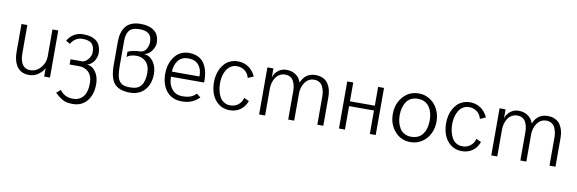

<svg xmlns="http://www.w3.org/2000/svg" viewBox="-60 -1217 5887 1959"><g transform="rotate(10 2884.0 -237.5)"><path d="M237.8 11.2Q193.8 11.2 161.4 -5.4Q128.9 -22 110.1 -51.3Q91.3 -80.6 82.3 -116.9Q73.2 -153.3 73.2 -196.8V-487.8H133.8V-193.8Q133.8 -170.9 136.5 -150.6Q139.2 -130.4 146.5 -109.4Q153.8 -88.4 165.5 -73.2Q177.2 -58.1 196.5 -48.6Q215.8 -39.1 241.2 -39.1Q303.2 -39.1 348.6 -90.1Q394 -141.1 394 -206.1V-487.8H454.1V0H394V-87.9Q379.4 -53.2 336.2 -21Q293 11.2 237.8 11.2Z M729 225.1Q694.8 225.1 668.5 219.7Q642.1 214.4 619.4 200.9Q596.7 187.5 582.3 176Q567.9 164.6 543 141.1L585.9 105Q610.8 138.7 643.1 155.3Q675.3 171.9 721.2 171.9Q771.5 171.9 804.4 147Q837.4 122.1 851.3 81.8Q865.2 41.5 865.2 -13.2Q865.2 -52.7 853.8 -83Q842.3 -113.3 822.5 -130.9Q802.7 -148.4 779.3 -157.2Q755.9 -166 729 -166H628.4V-220.2H755.4Q790.5 -229.5 814.5 -262.7Q838.4 -295.9 838.4 -329.1Q838.4 -393.1 808.6 -419.9Q778.8 -446.8 714.4 -446.8Q673.8 -446.8 642.6 -426.3Q611.3 -405.8 594.2 -374L551.3 -398.9Q574.7 -442.4 616.9 -468.3Q659.2 -494.1 714.4 -494.1Q803.7 -494.1 852.1 -453.6Q900.4 -413.1 900.4 -328.1Q900.4 -313 895.3 -294.7Q890.1 -276.4 879.6 -256.6Q869.1 -236.8 849.4 -220Q829.6 -203.1 804.2 -195.8Q843.3 -194.3 872.8 -166.3Q902.3 -138.2 916.3 -98.4Q930.2 -58.6 930.2 -15.1Q930.2 92.8 876 158.9Q821.8 225.1 729 225.1Z M1284.2 9.8Q1171.4 9.8 1121.8 -47.1Q1072.3 -104 1072.3 -241.2V-480Q1072.3 -528.3 1082.8 -566.9Q1093.3 -605.5 1115.7 -636.2Q1138.2 -667 1177.7 -683.6Q1217.3 -700.2 1272 -700.2Q1362.3 -700.2 1414.1 -659.4Q1465.8 -618.7 1465.8 -534.2Q1465.8 -500 1438.2 -457.8Q1410.6 -415.5 1360.8 -401.9Q1400.9 -400.4 1431.6 -372.6Q1462.4 -344.7 1477.3 -304.7Q1492.2 -264.6 1492.2 -221.2Q1492.2 -115.2 1435.5 -52.7Q1378.9 9.8 1284.2 9.8ZM1276.9 -43Q1357.9 -43 1390.9 -88.4Q1423.8 -133.8 1423.8 -219.2Q1423.8 -258.3 1412.4 -288.6Q1400.9 -318.8 1381.3 -336.7Q1361.8 -354.5 1338.4 -363.3Q1314.9 -372.1 1289.1 -372.1Q1220.7 -372.1 1187 -342.8V-396Q1226.6 -419.4 1314.9 -422.9Q1336.4 -423.3 1353 -435.1Q1369.6 -446.8 1378.7 -464.4Q1387.7 -481.9 1392.3 -500Q1397 -518.1 1397 -535.2Q1397 -591.3 1366 -618.2Q1335 -645 1272 -645Q1229.5 -645 1201.4 -634.3Q1173.3 -623.5 1159.2 -601.8Q1145 -580.1 1139.6 -554.9Q1134.3 -529.8 1134.3 -493.2V-240.2Q1134.3 -179.7 1141.6 -141.8Q1148.9 -104 1166.7 -81.8Q1184.6 -59.6 1210.2 -51.3Q1235.8 -43 1276.9 -43Z M1818.4 5.9Q1766.1 5.9 1724.6 -13.9Q1683.1 -33.7 1657.5 -67.9Q1631.8 -102.1 1618.4 -146.2Q1605 -190.4 1605 -241.2Q1605 -281.2 1613 -318.1Q1621.1 -355 1638.2 -387.2Q1655.3 -419.4 1679.2 -443.1Q1703.1 -466.8 1736.8 -480.5Q1770.5 -494.1 1810.1 -494.1Q1855.5 -494.1 1890.6 -480Q1925.8 -465.8 1948.5 -442.4Q1971.2 -418.9 1985.8 -385.3Q2000.5 -351.6 2006.3 -315.2Q2012.2 -278.8 2012.2 -236.8L2010.3 -223.1H1668.9Q1666.5 -149.4 1706.1 -98.1Q1745.6 -46.9 1817.4 -46.9Q1864.3 -46.9 1897.7 -58.3Q1931.2 -69.8 1959 -99.1L2001 -66.9Q1961.4 -28.3 1918.7 -11.2Q1876 5.9 1818.4 5.9ZM1668.9 -275.9H1954.1Q1956.5 -349.1 1919.4 -393.6Q1882.3 -438 1810.1 -438Q1743.2 -438 1707 -392.1Q1670.9 -346.2 1668.9 -275.9Z M2315.9 9.8Q2250.5 9.8 2202.9 -26.1Q2155.3 -62 2132.6 -118.4Q2109.9 -174.8 2109.9 -243.2Q2109.9 -283.2 2117.9 -320.1Q2126 -356.9 2143.1 -389.2Q2160.2 -421.4 2184.1 -445.1Q2208 -468.8 2241.7 -482.4Q2275.4 -496.1 2314.9 -496.1Q2378.4 -496.1 2426.3 -463.1Q2474.1 -430.2 2500 -372.1L2441.9 -346.2Q2431.2 -392.1 2396.2 -418.9Q2361.3 -445.8 2314.9 -445.8Q2284.2 -445.8 2259.5 -433.3Q2234.9 -420.9 2219 -400.9Q2203.1 -380.9 2192.4 -354Q2181.6 -327.1 2177.2 -299.6Q2172.9 -272 2172.9 -243.2Q2172.9 -206.1 2180.4 -171.9Q2188 -137.7 2203.6 -107.2Q2219.2 -76.7 2248 -58.3Q2276.9 -40 2314.9 -40Q2361.8 -40 2396.5 -67.4Q2431.2 -94.7 2441.9 -140.1L2494.1 -116.2Q2473.1 -56.6 2426.5 -23.4Q2379.9 9.8 2315.9 9.8Z M2621.1 0V-487.8H2683.1V-396Q2697.8 -440.9 2734.1 -469Q2770.5 -497.1 2818.4 -497.1Q2872.6 -497.1 2913.1 -470.2Q2953.6 -443.4 2971.2 -392.1Q3013.7 -496.1 3119.1 -496.1Q3163.6 -496.1 3196.5 -480.5Q3229.5 -464.8 3248.5 -437Q3267.6 -409.2 3276.9 -374.8Q3286.1 -340.3 3286.1 -298.8V0H3224.1V-291Q3224.1 -319.8 3219 -345.2Q3213.9 -370.6 3202.4 -394.5Q3190.9 -418.5 3168.2 -432.6Q3145.5 -446.8 3114.3 -446.8Q3055.2 -446.8 3019.8 -397Q2984.4 -347.2 2984.4 -279.8V0H2922.4V-293Q2922.4 -322.3 2917.5 -347.4Q2912.6 -372.6 2901.1 -396Q2889.6 -419.4 2867.2 -433.1Q2844.7 -446.8 2813 -446.8Q2782.7 -446.8 2757.6 -432.6Q2732.4 -418.5 2716.3 -394.8Q2700.2 -371.1 2691.7 -341.3Q2683.1 -311.5 2683.1 -279.8V0Z M3448.2 0V-487.8H3510.3V-293H3768.1V-487.8H3829.1V0H3768.1V-243.2H3510.3V0Z M4189.5 9.8Q4090.3 9.8 4026.9 -63Q3963.4 -135.7 3963.4 -242.2Q3963.4 -348.1 4026.9 -421.1Q4090.3 -494.1 4189.5 -494.1Q4254.4 -494.1 4306.9 -460.2Q4359.4 -426.3 4387.9 -368.7Q4416.5 -311 4416.5 -242.2Q4416.5 -172.9 4387.9 -115.5Q4359.4 -58.1 4307.1 -24.2Q4254.9 9.8 4189.5 9.8ZM4189.5 -44.9Q4222.7 -44.9 4249.5 -55.7Q4276.4 -66.4 4293.9 -84.7Q4311.5 -103 4323.5 -128.7Q4335.4 -154.3 4340.6 -182.4Q4345.7 -210.4 4345.7 -242.2Q4345.7 -273.9 4340.6 -302Q4335.4 -330.1 4323.5 -355.5Q4311.5 -380.9 4293.9 -399.2Q4276.4 -417.5 4249.5 -428.2Q4222.7 -439 4189.5 -439Q4148.9 -439 4118.4 -422.9Q4087.9 -406.7 4070.1 -378.7Q4052.2 -350.6 4043.5 -316.2Q4034.7 -281.7 4034.7 -242.2Q4034.7 -202.6 4043.5 -168.2Q4052.2 -133.8 4070.1 -105.5Q4087.9 -77.1 4118.4 -61Q4148.9 -44.9 4189.5 -44.9Z M4721.2 9.8Q4655.8 9.8 4608.2 -26.1Q4560.5 -62 4537.8 -118.4Q4515.1 -174.8 4515.1 -243.2Q4515.1 -283.2 4523.2 -320.1Q4531.2 -356.9 4548.3 -389.2Q4565.4 -421.4 4589.4 -445.1Q4613.3 -468.8 4647 -482.4Q4680.7 -496.1 4720.2 -496.1Q4783.7 -496.1 4831.5 -463.1Q4879.4 -430.2 4905.3 -372.1L4847.2 -346.2Q4836.4 -392.1 4801.5 -418.9Q4766.6 -445.8 4720.2 -445.8Q4689.5 -445.8 4664.8 -433.3Q4640.1 -420.9 4624.3 -400.9Q4608.4 -380.9 4597.7 -354Q4586.9 -327.1 4582.5 -299.6Q4578.1 -272 4578.1 -243.2Q4578.1 -206.1 4585.7 -171.9Q4593.3 -137.7 4608.9 -107.2Q4624.5 -76.7 4653.3 -58.3Q4682.1 -40 4720.2 -40Q4767.1 -40 4801.8 -67.4Q4836.4 -94.7 4847.2 -140.1L4899.4 -116.2Q4878.4 -56.6 4831.8 -23.4Q4785.2 9.8 4721.2 9.8Z M5026.4 0V-487.8H5088.4V-396Q5103 -440.9 5139.4 -469Q5175.8 -497.1 5223.6 -497.1Q5277.8 -497.1 5318.4 -470.2Q5358.9 -443.4 5376.5 -392.1Q5418.9 -496.1 5524.4 -496.1Q5568.8 -496.1 5601.8 -480.5Q5634.8 -464.8 5653.8 -437Q5672.9 -409.2 5682.1 -374.8Q5691.4 -340.3 5691.4 -298.8V0H5629.4V-291Q5629.4 -319.8 5624.3 -345.2Q5619.1 -370.6 5607.7 -394.5Q5596.2 -418.5 5573.5 -432.6Q5550.8 -446.8 5519.5 -446.8Q5460.4 -446.8 5425 -397Q5389.6 -347.2 5389.6 -279.8V0H5327.6V-293Q5327.6 -322.3 5322.8 -347.4Q5317.9 -372.6 5306.4 -396Q5294.9 -419.4 5272.5 -433.1Q5250 -446.8 5218.3 -446.8Q5188 -446.8 5162.8 -432.6Q5137.7 -418.5 5121.6 -394.8Q5105.5 -371.1 5096.9 -341.3Q5088.4 -311.5 5088.4 -279.8V0Z"/></g></svg>

Font: HK Grotesk Light
Style: Regular
Weight: 300
Designer: Alfredo Marco Pradil and Stefan Peev
Foundry: Hanken Design Co.
Version: Version 1.045;PS 001.045;hotconv 1.0.88;makeotf.lib2.5.64775